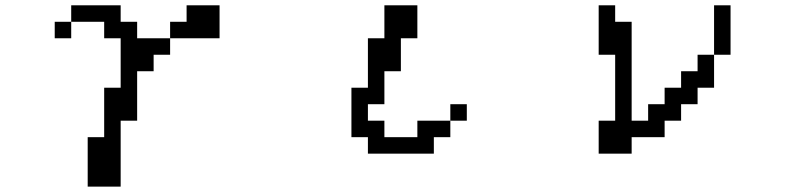

<svg xmlns="http://www.w3.org/2000/svg" viewBox="-20 -567 3040 728"><path d="M187.5 -421.9V-484.4H250V-421.9ZM625 -421.9V-359.4H562.5V-296.9H500V-109.4H437.5V140.6H312.5V-46.9H375V-234.4H437.5V-421.9H375V-484.4H250V-546.9H437.5V-484.4H500V-421.9ZM625 -421.9V-484.4H687.5V-546.9H812.5V-421.9Z M1312.5 -46.9V-234.4H1375V-421.9H1437.5V-546.9H1562.5V-421.9H1500V-296.9H1437.5V-171.9H1375V-109.4H1437.5V-46.9H1562.5V-109.4H1687.5V-171.9H1750V-109.4H1687.5V-46.9H1625V15.6H1375V-46.9Z M2250 15.6V-109.4H2312.5V-359.4H2250V-546.9H2312.5V-484.4H2375V-109.4H2437.5V-171.9H2500V-234.4H2562.5V-296.9H2625V-359.4H2687.5V-546.9H2750V-359.4H2687.5V-234.4H2625V-171.9H2562.5V-109.4H2500V-46.9H2375V15.6Z"/></svg>

Font: KH Dot Dougenzaka 16
Style: Regular
Weight: 400
Designer: Original version for X68000 by Keitarou Hiraki (http://hp.vector.co.jp/authors/VA000874/) / TrueType conversion by Homem
Version: Version 1.00.20150527